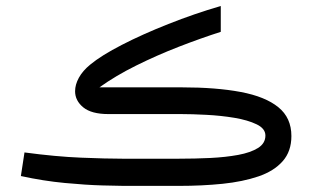

<svg xmlns="http://www.w3.org/2000/svg" viewBox="-20 -608 1021 628"><path d="M565.4 0H385.3Q366.2 0 314.2 -1.5Q262.2 -2.9 192.1 -9.5Q122.1 -16.1 48.3 -32.2L60.1 -109.4Q162.1 -95.7 245.1 -92.3Q328.1 -88.9 380.4 -88.9H564.9Q617.7 -88.9 668 -91.3Q718.3 -93.8 759 -101.3Q799.8 -108.9 824 -124Q848.1 -139.2 848.1 -164.6Q848.1 -187.5 819.3 -201.4Q790.5 -215.3 746.3 -222.7Q702.1 -230 655 -232.4Q607.9 -234.9 571.8 -234.9H334.5Q279.3 -234.9 252.4 -256.8Q225.6 -278.8 225.6 -309.6Q225.6 -331.1 238 -353.8Q250.5 -376.5 274.9 -396.5Q311.5 -426.8 378.9 -461.4Q446.3 -496.1 530.8 -529.5Q615.2 -563 702.1 -588.4V-503.9Q636.7 -482.9 564.9 -455.1Q493.2 -427.2 425.8 -393.8Q358.4 -360.4 305.2 -322.3H574.2Q687.5 -322.3 767.6 -307.1Q847.7 -292 890.4 -257.3Q933.1 -222.7 933.1 -163.1Q933.1 -112.8 904.5 -80.6Q876 -48.3 825.2 -31Q774.4 -13.7 707.8 -6.8Q641.1 0 565.4 0Z"/></svg>

Font: Vazirmatn FD
Style: Regular
Weight: 400
Designer: Saber Rastikerdar
Foundry: Saber Rastikerdar
Version: Version 33.001